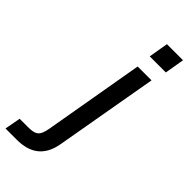

<svg xmlns="http://www.w3.org/2000/svg" viewBox="-414 -733 979 979"><g transform="rotate(45 75.5 -243.0)"><path d="M-134 200H-53C40 200 103 160 121 59L219 -500H119L25 42C14 104 -4 114 -60 114H-118ZM126 -580H242L260 -686H144Z"/></g></svg>

Font: Uncut Sans Medium
Style: Italic
Weight: 500
Italic angle: -10°
Designer: Kasper Nordkvist
Foundry: Uncut Type
Version: Version 1.111;FEAKit 1.0